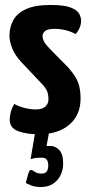

<svg xmlns="http://www.w3.org/2000/svg" viewBox="-20 -530 358 772"><path d="M136 10Q88 10 53.5 -2.5Q19 -15 19 -49Q19 -61 23 -77.5Q27 -94 37 -112Q58 -101 80.5 -95.5Q103 -90 124 -90Q150 -90 162.5 -101.5Q175 -113 175 -132Q175 -143 171.5 -157Q168 -171 153 -188L66 -280Q40 -308 29 -336Q18 -364 18 -386Q18 -421 33.5 -449Q49 -477 85 -493.5Q121 -510 183 -510Q239 -510 265 -499.5Q291 -489 298.5 -474.5Q306 -460 306 -447Q306 -418 284 -393Q264 -404 242.5 -409Q221 -414 198 -414Q174 -414 162.5 -406Q151 -398 151 -384Q151 -376 156 -365Q161 -354 180 -334L254 -259Q284 -225 294 -198.5Q304 -172 304 -134Q304 -67 258.5 -28.5Q213 10 136 10ZM144 222Q119 222 101.5 214Q84 206 84 206Q84 206 86.5 194.5Q89 183 93 170.5Q97 158 100 155Q105 150 117 159Q129 168 146 168Q163 168 168.5 158.5Q174 149 174 136Q174 120 168 112Q162 104 148 104Q125 104 114 107Q103 110 103 110L122 -2H178L167 58Q167 58 165.5 57.5Q164 57 183 57Q203 57 218.5 73.5Q234 90 234 128Q234 153 223.5 174.5Q213 196 193 209Q173 222 144 222Z"/></svg>

Font: Yanone Kaffeesatz ExtraLight
Style: Regular
Weight: 200
Designer: Yanone (Cyrillic: Daniel Pouzeot, Huerta Tipografica, and Cyreal)
Foundry: Yanone
Version: Version 2.003